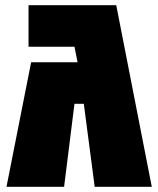

<svg xmlns="http://www.w3.org/2000/svg" viewBox="-20 -720 610 740"><path d="M90 -700H428L565 0H345L303 -320H267L227 0H5L100 -480H279L267 -540H90Z"/></svg>

Font: Tektur SemiCondensed Black
Style: Regular
Weight: 900
Width: 4
Designer: Adam Jagosz
Foundry: Adam Jagosz
Version: Version 1.005;gftools[0.9.30]